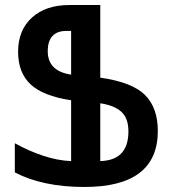

<svg xmlns="http://www.w3.org/2000/svg" viewBox="-20 -734 686 764"><path d="M316 10Q608 10 608 -213Q608 -305 557 -356Q506 -407 379 -425V-714H256Q162 -714 107 -664Q52 -614 52 -528Q52 -445 101.5 -398.5Q151 -352 263 -335V-93Q210 -95 152.5 -114Q95 -133 39 -164V-48Q150 10 316 10ZM263 -437Q170 -451 170 -530Q170 -611 245 -611H263ZM379 -93V-323Q434 -315 462.5 -289.5Q491 -264 491 -211Q491 -96 379 -93Z"/></svg>

Font: Noto Sans Armenian Condensed Semi
Style: Regular
Weight: 600
Width: 3
Designer: Monotype Design Team
Foundry: Monotype Imaging Inc.
Version: Version 1.901